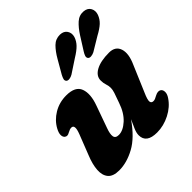

<svg xmlns="http://www.w3.org/2000/svg" viewBox="-199 -885 1045 1045"><g transform="rotate(-45 323.5 -362.5)"><path d="M594.5 -136Q605 -129 605.5 -112.5Q606 -96 593 -77Q566 -36 517.5 -11.2Q469 13.5 418.5 13.5Q336.5 13.5 336.5 -47Q336.5 -65.5 346.5 -88.2Q356.5 -111 369 -138.5Q311 -54.5 248.5 -20.5Q186 13.5 127 13.5Q80.5 13.5 61 -9.8Q41.5 -33 44 -73Q46.5 -113 67 -163L112.5 -279.5Q134.5 -336 106.5 -336Q95 -336 78 -326.5Q59.5 -315 46.5 -325.5Q37.5 -333 37.2 -348.5Q37 -364 48.5 -385.5Q71 -427.5 114.2 -453.5Q157.5 -479.5 211 -479.5Q281 -479.5 297 -435.5Q313 -391.5 288 -323.5L242.5 -196Q230 -162 233.2 -143.2Q236.5 -124.5 262 -124.5Q295 -124.5 330.8 -157Q366.5 -189.5 386 -247.5Q400 -285.5 406 -304.2Q412 -323 412 -336.5Q412 -352.5 406.5 -368.5Q401 -384.5 401 -404Q401 -438.5 438.2 -459Q475.5 -479.5 540.5 -479.5Q589 -479.5 602 -439.8Q615 -400 587 -338.5L523 -188Q506 -150 507.8 -135.8Q509.5 -121.5 525.5 -121.5Q532.5 -121.5 539.5 -124.5Q546.5 -127.5 556.5 -133Q580 -145.5 594.5 -136ZM318 -653Q339.5 -690.5 363.2 -714.2Q387 -738 421 -737.5Q449.5 -736.5 462 -717Q474.5 -697.5 467.5 -673Q459.5 -648.5 441.2 -629.8Q423 -611 388.5 -590L311 -539Q299 -532 286.8 -530.5Q274.5 -529 268 -535Q261 -542.5 263.8 -552.8Q266.5 -563 273.5 -576ZM495.5 -657Q519 -694 544.2 -716.5Q569.5 -739 602.5 -736Q630.5 -733 641.2 -712.5Q652 -692 643 -667Q634 -643 615 -625.2Q596 -607.5 560.5 -588.5L481.5 -541Q469.5 -535 457.2 -534Q445 -533 439 -540Q433 -547.5 436.2 -558Q439.5 -568.5 447.5 -581Z"/></g></svg>

Font: Fraunces 9pt SuperSoft
Style: Bold Italic
Weight: 700
Italic angle: -16°
Version: Version 1.000;[b76b70a41]